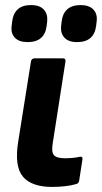

<svg xmlns="http://www.w3.org/2000/svg" viewBox="-20 -725 402 757"><path d="M186 12Q104 12 70 -29Q36 -70 52 -168L102 -482Q104 -495 117 -495H228Q240 -495 238 -482L188 -161Q182 -126 192.5 -113.5Q203 -101 236 -101Q251 -101 267 -102.5Q283 -104 295 -107Q307 -109 305 -96L292 -12Q290 -1 279 1Q263 6 238 9Q213 12 186 12ZM284 -559Q250 -559 234 -576.5Q218 -594 221 -623L223 -640Q231 -705 298 -705Q332 -705 348.5 -687Q365 -669 361 -640L359 -623Q351 -559 284 -559ZM89 -559Q55 -559 38.5 -576.5Q22 -594 26 -623L28 -640Q36 -705 102 -705Q137 -705 153 -687Q169 -669 166 -640L164 -623Q156 -559 89 -559Z"/></svg>

Font: Sofia Sans ExtraBold
Style: Italic
Weight: 800
Italic angle: -9°
Designer: Botio Nikoltchev, Ani Petrova
Foundry: lettersoup
Version: Version 4.100; ttfautohint (v1.8.4.7-5d5b)